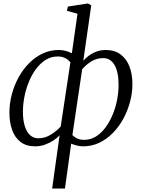

<svg xmlns="http://www.w3.org/2000/svg" viewBox="-20 -836 816 1110"><path d="M281.5 254 324.5 -54Q310.5 -38 288.2 -23.5Q266 -9 239.2 0.5Q212.5 10 183.5 10Q131 10 98 -16Q65 -42 49.8 -86Q34.5 -130 34.5 -184Q34.5 -238.5 48.5 -291Q62.5 -343.5 88 -389.8Q113.5 -436 149 -471.5Q184.5 -507 227.5 -527Q270.5 -547 319.5 -547Q340 -547 358.5 -542.2Q377 -537.5 395.5 -528L428 -756.5L367 -773.5L372.5 -798L488.5 -816L507.5 -805L461.5 -484.5Q485 -512 518.5 -529.5Q552 -547 590.5 -547Q642 -547 676.5 -521.8Q711 -496.5 728.2 -452.2Q745.5 -408 745.5 -349.5Q745.5 -299.5 732 -248.2Q718.5 -197 693.8 -151Q669 -105 633.8 -68.5Q598.5 -32 554.8 -11Q511 10 460.5 10Q443 10 425.2 5.5Q407.5 1 391.5 -5.5L355.5 254ZM331 -105 387 -475.5Q373 -492.5 355 -501Q337 -509.5 315 -509.5Q268 -509.5 230.5 -480.5Q193 -451.5 166.8 -404.2Q140.5 -357 126.5 -300.8Q112.5 -244.5 112.5 -189.5Q112.5 -142.5 123 -108Q133.5 -73.5 153.5 -55Q173.5 -36.5 201.5 -36.5Q241 -36.5 275.8 -58.8Q310.5 -81 331 -105ZM455 -435.5 398.5 -55Q412 -41.5 428.5 -34.5Q445 -27.5 466 -27.5Q503 -27.5 534 -46.5Q565 -65.5 589.5 -98.5Q614 -131.5 631 -172.5Q648 -213.5 656.8 -258Q665.5 -302.5 665.5 -344.5Q665.5 -420 642.2 -460Q619 -500 576.5 -500Q539 -500 508.5 -481.2Q478 -462.5 455 -435.5Z"/></svg>

Font: Merriweather 72pt Light
Style: Italic
Weight: 300
Italic angle: -7.8°
Version: Version 2.101